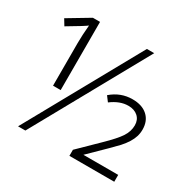

<svg xmlns="http://www.w3.org/2000/svg" viewBox="-156 -878 1052 1043"><g transform="rotate(30 370.0 -357.0)"><path d="M523.9 -713.9 127.9 0H82L478 -713.9ZM139.2 -713.9H184.1V-286.1H136.2V-553.2Q136.2 -601.6 142.1 -667Q129.4 -655.8 28.3 -596.2L5.4 -633.8ZM685.1 -0.5H403.8V-38.6L522 -154.3Q583 -213.4 606 -248.5Q628.9 -283.7 628.9 -321.3Q628.9 -356 606.2 -376.2Q583.5 -396.5 545.9 -396.5Q493.2 -396.5 439.9 -356.4L416 -388.2Q474.1 -438.5 547.9 -438.5Q608.4 -438.5 642.6 -407.5Q676.8 -376.5 676.8 -322.3Q676.8 -299.3 670.4 -278.8Q664.1 -258.3 650.9 -237.1Q637.7 -215.8 617.4 -193.1Q597.2 -170.4 466.8 -43.5H685.1Z"/></g></svg>

Font: TypoPRO Open Sans
Style: Regular
Weight: 300
Foundry: Ascender Corporation
Version: Version 1.10